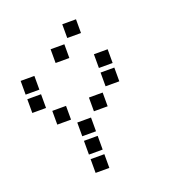

<svg xmlns="http://www.w3.org/2000/svg" viewBox="-140 -893 880 985"><g transform="rotate(-20 300.0 -400.5)"><path d="M313.5 -787.5Q312.5 -787.5 312.5 -787.5Q312.5 -787.5 312.5 -786.5V-713.5Q312.5 -712.5 312.5 -712.5Q312.5 -712.5 313.5 -712.5H386.5Q387.5 -712.5 387.5 -712.5Q387.5 -712.5 387.5 -713.5V-786.5Q387.5 -787.5 387.5 -787.5Q387.5 -787.5 386.5 -787.5ZM213.5 -687.5Q212.5 -687.5 212.5 -687.5Q212.5 -687.5 212.5 -686.5V-613.5Q212.5 -612.5 212.5 -612.5Q212.5 -612.5 213.5 -612.5H286.5Q287.5 -612.5 287.5 -612.5Q287.5 -612.5 287.5 -613.5V-686.5Q287.5 -687.5 287.5 -687.5Q287.5 -687.5 286.5 -687.5ZM13.5 -587.5Q12.5 -587.5 12.5 -587.5Q12.5 -587.5 12.5 -586.5V-513.5Q12.5 -512.5 12.5 -512.5Q12.5 -512.5 13.5 -512.5H86.5Q87.5 -512.5 87.5 -512.5Q87.5 -512.5 87.5 -513.5V-586.5Q87.5 -587.5 87.5 -587.5Q87.5 -587.5 86.5 -587.5ZM413.5 -587.5Q412.5 -587.5 412.5 -587.5Q412.5 -587.5 412.5 -586.5V-513.5Q412.5 -512.5 412.5 -512.5Q412.5 -512.5 413.5 -512.5H486.5Q487.5 -512.5 487.5 -512.5Q487.5 -512.5 487.5 -513.5V-586.5Q487.5 -587.5 487.5 -587.5Q487.5 -587.5 486.5 -587.5ZM13.5 -487.5Q12.5 -487.5 12.5 -487.5Q12.5 -487.5 12.5 -486.5V-413.5Q12.5 -412.5 12.5 -412.5Q12.5 -412.5 13.5 -412.5H86.5Q87.5 -412.5 87.5 -412.5Q87.5 -412.5 87.5 -413.5V-486.5Q87.5 -487.5 87.5 -487.5Q87.5 -487.5 86.5 -487.5ZM413.5 -487.5Q412.5 -487.5 412.5 -487.5Q412.5 -487.5 412.5 -486.5V-413.5Q412.5 -412.5 412.5 -412.5Q412.5 -412.5 413.5 -412.5H486.5Q487.5 -412.5 487.5 -412.5Q487.5 -412.5 487.5 -413.5V-486.5Q487.5 -487.5 487.5 -487.5Q487.5 -487.5 486.5 -487.5ZM113.5 -387.5Q112.5 -387.5 112.5 -387.5Q112.5 -387.5 112.5 -386.5V-313.5Q112.5 -312.5 112.5 -312.5Q112.5 -312.5 113.5 -312.5H186.5Q187.5 -312.5 187.5 -312.5Q187.5 -312.5 187.5 -313.5V-386.5Q187.5 -387.5 187.5 -387.5Q187.5 -387.5 186.5 -387.5ZM313.5 -387.5Q312.5 -387.5 312.5 -387.5Q312.5 -387.5 312.5 -386.5V-313.5Q312.5 -312.5 312.5 -312.5Q312.5 -312.5 313.5 -312.5H386.5Q387.5 -312.5 387.5 -312.5Q387.5 -312.5 387.5 -313.5V-386.5Q387.5 -387.5 387.5 -387.5Q387.5 -387.5 386.5 -387.5ZM213.5 -287.5Q212.5 -287.5 212.5 -287.5Q212.5 -287.5 212.5 -286.5V-213.5Q212.5 -212.5 212.5 -212.5Q212.5 -212.5 213.5 -212.5H286.5Q287.5 -212.5 287.5 -212.5Q287.5 -212.5 287.5 -213.5V-286.5Q287.5 -287.5 287.5 -287.5Q287.5 -287.5 286.5 -287.5ZM213.5 -187.5Q212.5 -187.5 212.5 -187.5Q212.5 -187.5 212.5 -186.5V-113.5Q212.5 -112.5 212.5 -112.5Q212.5 -112.5 213.5 -112.5H286.5Q287.5 -112.5 287.5 -112.5Q287.5 -112.5 287.5 -113.5V-186.5Q287.5 -187.5 287.5 -187.5Q287.5 -187.5 286.5 -187.5ZM213.5 -87.5Q212.5 -87.5 212.5 -87.5Q212.5 -87.5 212.5 -86.5V-13.5Q212.5 -12.5 212.5 -12.5Q212.5 -12.5 213.5 -12.5H286.5Q287.5 -12.5 287.5 -12.5Q287.5 -12.5 287.5 -13.5V-86.5Q287.5 -87.5 287.5 -87.5Q287.5 -87.5 286.5 -87.5Z"/></g></svg>

Font: Doto Black
Style: Regular
Weight: 900
Monospace: yes
Version: Version 1.000